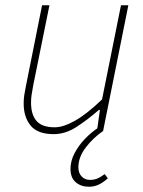

<svg xmlns="http://www.w3.org/2000/svg" viewBox="-20 -498 544 730"><path d="M318 212Q288 212 268 195Q248 178 248 144Q248 114 263.5 84.5Q279 55 302.5 30.5Q326 6 350 -10L360 -80H356Q311 -41 269.5 -14.5Q228 12 184 12Q123 12 96.5 -20.5Q70 -53 70 -104Q70 -122 72 -134.5Q74 -147 78 -168L140 -478H168L106 -172Q102 -150 100 -136.5Q98 -123 98 -108Q98 -62 119 -38Q140 -14 188 -14Q221 -14 266 -39.5Q311 -65 368 -120L440 -478H468L372 0Q333 27 305.5 63.5Q278 100 278 138Q278 160 290.5 173Q303 186 322 186Q337 186 349.5 181Q362 176 378 164L390 180Q372 196 355 204Q338 212 318 212Z"/></svg>

Font: Source Sans 3
Style: Italic
Weight: 200
Italic angle: -11°
Designer: Paul D. Hunt
Foundry: Adobe
Version: Version 3.046;hotconv 1.0.118;makeotfexe 2.5.65603